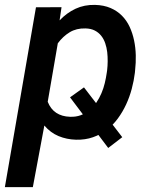

<svg xmlns="http://www.w3.org/2000/svg" viewBox="-32 -558 639 781"><path d="M465.3 0 408.2 43.9 252.9 -162.1 309.6 -202.6ZM516.6 -261.7Q512.7 -229.5 503.9 -196.5Q495.1 -163.6 481 -133.1Q466.8 -102.5 447.3 -75.9Q427.7 -49.3 402.6 -30Q377.4 -10.7 346.2 0.2Q314.9 11.2 277.3 10.3Q239.3 9.3 206.3 -4.4Q173.3 -18.1 148.4 -47.4L101.6 203.1H-12.2L114.3 -528.3L218.3 -528.8L210.4 -475.1Q239.7 -505.9 275.4 -522.5Q311 -539.1 354.5 -538.1Q390.6 -537.1 417.7 -525.4Q444.8 -513.7 464.1 -494.1Q483.4 -474.6 495.4 -448.7Q507.3 -422.9 513.4 -393.6Q519.5 -364.3 520.3 -333.3Q521 -302.2 517.6 -272.5ZM403.8 -272.5Q405.8 -289.6 406 -308.6Q406.2 -327.6 404.1 -346.2Q401.9 -364.7 396 -382.1Q390.1 -399.4 379.6 -412.6Q369.1 -425.8 353.5 -433.8Q337.9 -441.9 315.4 -442.4Q278.8 -443.4 251.5 -426.8Q224.1 -410.2 203.1 -381.8L162.1 -144Q173.8 -114.3 196.8 -99.1Q219.7 -84 252.4 -83Q276.9 -82 296.6 -89.4Q316.4 -96.7 332.3 -109.9Q348.1 -123 360.1 -140.9Q372.1 -158.7 380.6 -178.7Q389.2 -198.7 394.3 -220.2Q399.4 -241.7 402.3 -262.2Z"/></svg>

Font: Roboto Mono Medium
Style: Italic
Weight: 500
Designer: Google
Version: Version 2.000985; 2015; ttfautohint (v1.3)